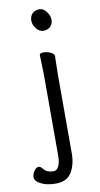

<svg xmlns="http://www.w3.org/2000/svg" viewBox="-96 -741 492 946"><g transform="rotate(-10 150.5 -268.0)"><path d="M174 -590Q155 -590 139.5 -609Q124 -628 124 -650Q124 -671 137 -684.5Q150 -698 174 -698Q192 -698 207.5 -678Q223 -658 223 -636Q223 -617 210 -603.5Q197 -590 174 -590ZM138 -415 136 -475Q136 -485 156 -485Q174 -485 191.5 -477Q209 -469 209 -457Q209 -435 208 -419L207 -364V30Q207 83 184 122.5Q161 162 104 162Q60 162 30.5 147Q1 132 1 112Q1 97 11.5 81.5Q22 66 34 66Q43 66 50 75Q63 91 75.5 95.5Q88 100 104 100Q120 100 129.5 81Q139 62 139 31V-364Z"/></g></svg>

Font: Iansui
Style: Regular
Weight: 400
Designer: But Ko / Fontworks Inc.
Foundry: zi-hi.com / Fontworks Inc.
Version: Version 1.002